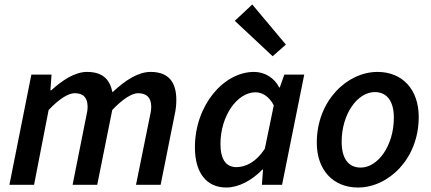

<svg xmlns="http://www.w3.org/2000/svg" viewBox="-20 -825 1924 857"><path d="M22 0H132L197 -334C246 -386 287 -409 313 -409C352 -409 371 -389 371 -348C371 -333 368 -319 363 -296L304 0H414L481 -334C530 -386 571 -409 596 -409C635 -409 655 -389 655 -348C655 -333 652 -319 647 -296L587 0H697L759 -310C765 -336 767 -356 767 -379C767 -458 733 -504 652 -504C598 -504 540 -468 482 -413C471 -466 443 -504 368 -504C315 -504 258 -467 209 -422H205L210 -492H120Z M990 12C1045 12 1105 -20 1151 -68H1154L1149 0H1239L1338 -492H1249L1229 -435H1226C1205 -477 1162 -504 1114 -504C978 -504 850 -355 850 -167C850 -52 903 12 990 12ZM1035 -79C991 -79 964 -111 964 -182C964 -308 1039 -413 1120 -413C1150 -413 1180 -396 1202 -355L1162 -161C1123 -101 1076 -79 1035 -79ZM1197 -574 1256 -626 1106 -805 1028 -732Z M1578 12C1713 12 1849 -115 1849 -303C1849 -426 1776 -504 1665 -504C1530 -504 1394 -376 1394 -188C1394 -66 1467 12 1578 12ZM1590 -77C1534 -77 1505 -119 1505 -192C1505 -317 1576 -414 1653 -414C1708 -414 1738 -372 1738 -300C1738 -175 1667 -77 1590 -77Z"/></svg>

Font: Source Sans Pro Semibold
Style: Italic
Weight: 600
Italic angle: -11°
Designer: Paul D. Hunt
Foundry: Adobe Systems Incorporated
Version: Version 3.006;hotconv 1.0.111;makeotfexe 2.5.65597